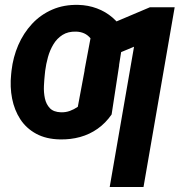

<svg xmlns="http://www.w3.org/2000/svg" viewBox="-20 -558 743 782"><path d="M228.5 -100.6Q247.6 -100.1 264.4 -106.2Q281.2 -112.3 296.9 -123L328.6 -292.5L465.3 -292L434.6 -91.8Q410.2 -56.6 377.7 -33.7Q345.2 -10.7 306.4 0Q267.6 10.7 224.6 9.8Q168 8.8 127.4 -13.2Q86.9 -35.2 62.7 -72.3Q38.6 -109.4 29.3 -156.5Q20 -203.6 25.4 -255.4L26.9 -270Q33.2 -325.2 54.4 -374.3Q75.7 -423.3 110.4 -460.7Q145 -498 192.6 -518.8Q240.2 -539.6 299.3 -538.1Q338.9 -537.1 374.5 -523.9Q410.2 -510.7 438.7 -486.1Q467.3 -461.4 486.3 -426.8L460.4 -264.2L324.2 -272L348.6 -401.9Q337.4 -415.5 322.8 -422.1Q308.1 -428.7 290 -429.2Q257.3 -430.2 234.6 -415.8Q211.9 -401.4 197.5 -377.4Q183.1 -353.5 175.3 -325.2Q167.5 -296.9 164.1 -270L162.6 -255.9Q160.2 -234.4 158.9 -208Q157.7 -181.6 162.8 -157.5Q168 -133.3 183.1 -117.4Q198.2 -101.6 228.5 -100.6ZM691.4 -528.3 564.5 203.6H426.8L525.9 -367.7L408.7 -318.8L433.6 -461.9L590.3 -528.3Z"/></svg>

Font: Roboto
Style: Bold Italic
Weight: 700
Italic angle: -12°
Designer: Christian Robertson
Foundry: Google
Version: Version 3.0